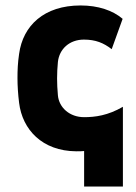

<svg xmlns="http://www.w3.org/2000/svg" viewBox="-20 -543 497 703"><path d="M288 10V140H430V-152C375 -120 328 -114 288 -114C235 -114 196 -149 192 -194C188 -238 188 -274 192 -316C197 -364 235 -398 287 -398C330 -398 359 -386 389 -363L429 -474C393 -505 339 -523 275 -523C141 -523 64 -449 50 -346C45 -313 44 -285 44 -257C44 -229 46 -198 50 -166C62 -69 134 10 259 11C270 11 279 11 288 10Z"/></svg>

Font: Finlandica
Style: Bold
Weight: 700
Designer: Niklas Ekholm, Juho Hiilivirta, Jaakko Suomalainen
Foundry: Helsinki Type Studio
Version: Version 2.000;Glyphs 3.2 (3202)